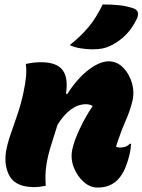

<svg xmlns="http://www.w3.org/2000/svg" viewBox="-20 -835 641 864"><path d="M96 -547Q113 -551 130 -553Q147 -555 165 -555Q234 -555 261 -520.5Q288 -486 277 -413L283 -412Q307 -451 338.5 -484.5Q370 -518 404.5 -538.5Q439 -559 469 -559Q507 -559 535 -530Q563 -501 574.5 -458.5Q586 -416 574 -373Q563 -331 546 -293Q529 -255 518 -222Q514 -211 509 -197Q504 -183 502 -175Q510 -171 521 -171Q531 -171 543 -174.5Q555 -178 564 -188H570Q569 -176 567.5 -164Q566 -152 562 -136Q552 -97 540.5 -72.5Q529 -48 515 -32Q499 -13 475.5 -2Q452 9 419 9Q385 9 356 -17Q327 -43 312 -82Q297 -121 305 -161Q313 -200 338.5 -254.5Q364 -309 397 -358Q384 -366 367 -366Q297 -366 239 -274Q223 -223 209 -178.5Q195 -134 188.5 -91Q182 -48 186 1Q158 7 134 7Q55 7 26 -38.5Q-3 -84 7 -153Q13 -188 27.5 -230Q42 -272 58.5 -320Q75 -368 86 -421Q94 -458 97 -489.5Q100 -521 96 -547ZM442 -815Q483 -815 516.5 -811.5Q550 -808 582 -797Q611 -785 596 -751Q557 -668 479 -630Q461 -621 442 -617Q423 -613 394 -613Q371 -613 343 -617.5Q315 -622 294 -632Q346 -674 379.5 -714.5Q413 -755 442 -815Z"/></svg>

Font: Recursive Mn Csl St Blk
Style: Italic
Weight: 900
Italic angle: -15°
Monospace: yes
Version: Version 1.079;hotconv 1.0.112;makeotfexe 2.5.65598; ttfautoh